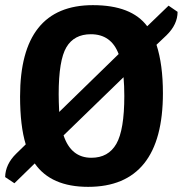

<svg xmlns="http://www.w3.org/2000/svg" viewBox="-24 -718 710 746"><path d="M54 -343Q54 -698 337 -698Q487 -698 548 -616L631 -696L666 -672Q666 -623 623 -581L584 -544Q609 -467 609 -356Q609 -174 536 -83Q463 8 318.5 8Q174 8 111 -83L32 -6L-4 -30Q-3 -80 39 -121L76 -157Q54 -229 54 -343ZM459 -345Q459 -385 456 -418L223 -192Q252 -105 331 -105Q397 -105 428 -159Q459 -213 459 -345ZM204 -352Q204 -325 206 -283L437 -508Q408 -585 329 -585Q264 -585 234 -534.5Q204 -484 204 -352Z"/></svg>

Font: Patua One
Style: Regular
Weight: 400
Designer: luciano Vergara
Foundry: Luciano Vergara
Version: Version 1.002